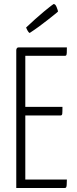

<svg xmlns="http://www.w3.org/2000/svg" viewBox="-20 -936 383 956"><path d="M61 0V-688Q61 -688 63 -694Q65 -700 74 -700H313Q313 -682 312.5 -673Q312 -664 310 -661Q308 -658 303 -658H106V-42H313Q313 -23 312 -14Q311 -5 309 -2.5Q307 0 302 0ZM75 -361V-404H291Q291 -378 290 -369.5Q289 -361 281 -361ZM128 -772Q125 -772 120.5 -778.5Q116 -785 113 -792Q110 -799 110 -799Q132 -820 155.5 -841Q179 -862 199.5 -879Q220 -896 233 -906Q246 -916 247 -916Q256 -916 262 -900.5Q268 -885 269 -879Q267 -876 253 -865Q239 -854 219 -838Q199 -822 175 -804.5Q151 -787 128 -772Z"/></svg>

Font: Yanone Kaffeesatz Light
Style: Regular
Weight: 300
Designer: Yanone (Cyrillic: Daniel Pouzeot, Huerta Tipografica, and Cyreal)
Foundry: Yanone
Version: Version 2.003